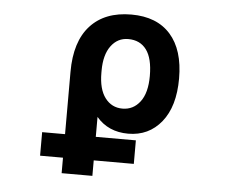

<svg xmlns="http://www.w3.org/2000/svg" viewBox="-53 -598 1105 881"><g transform="rotate(5 500.0 -157.5)"><path d="M626 -260.7Q626 -341.8 596.7 -381.3Q567.4 -420.9 512.7 -420.9Q463.9 -420.9 433.6 -379.9Q403.3 -338.9 403.3 -265.6V-255.9Q403.3 -180.7 433.6 -140.6Q463.9 -100.6 513.7 -100.6Q563.5 -100.6 594.7 -141.6Q626 -182.6 626 -260.7ZM156.2 147.5V39.1H261.7V-248Q261.7 -387.7 328.6 -460.9Q395.5 -534.2 517.6 -534.2Q634.8 -534.2 697.8 -463.4Q760.7 -392.6 760.7 -260.7Q760.7 -131.8 702.6 -60.1Q644.5 11.7 549.8 11.7Q458 11.7 403.3 -52.7V39.1H587.9V147.5H403.3V218.8H261.7V147.5Z"/></g></svg>

Font: Gen Shin Gothic Monospace Bold
Style: Bold
Weight: 700
Designer: [Source Han Sans]
Ryoko NISHIZUKA  (kana & ideographs); Paul D. Hunt (Latin, Greek & Cyrillic); Wenlong ZHANG  (bopomofo
Version: Version 1.002.20150607